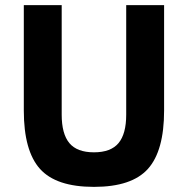

<svg xmlns="http://www.w3.org/2000/svg" viewBox="-20 -718 734 750"><path d="M73 -286V-698H221V-270Q221 -195 251 -159Q281 -123 347 -123Q413 -123 443 -159Q473 -195 473 -270V-698H621V-286Q621 -129 558 -58.5Q495 12 347 12Q199 12 136 -58.5Q73 -129 73 -286Z"/></svg>

Font: Anuphan
Style: Bold
Weight: 700
Designer: Mike Abbink, Paul van der Laan, Pieter van Rosmalen, Mint Tantisuwanna
Foundry: Bold Monday; Cadson Demak
Version: Version 3.002;hotconv 1.0.109;makeotfexe 2.5.65596